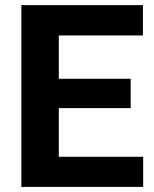

<svg xmlns="http://www.w3.org/2000/svg" viewBox="-20 -731 602 751"><path d="M491.2 -308.1H210V-117.7H540V0H63.5V-710.9H539.1V-592.3H210V-422.9H491.2Z"/></svg>

Font: Shabnam FD
Style: Bold
Weight: 700
Foundry: DejaVu fonts team - Redesigned by Saber Rastikerdar - Based on Vazir font
Version: Version 5.00;October 20, 2019;FontCreator 12.0.0.2547 64-bit